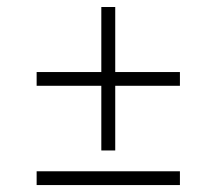

<svg xmlns="http://www.w3.org/2000/svg" viewBox="-20 -558 615 545"><path d="M490.7 -71.8V-32.7H84V-71.8ZM490.7 -353.5V-314.5H307.1V-130.9H267.6V-314.5H84V-353.5H267.6V-538.1H307.1V-353.5Z"/></svg>

Font: Estedad-FD ExtraLight
Style: Regular
Weight: 200
Designer: Amin Abedi
Version: Version 7.3